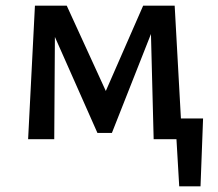

<svg xmlns="http://www.w3.org/2000/svg" viewBox="-20 -490 767 676"><path d="M569 0V-73H695L653 0ZM611 166 597 -73H695L686 166ZM521 0 510 -429 539 -440 374 -22H323L136 -444L160 -470H215L373 -125H333L484 -470H595L621 0ZM79 0 103 -470H174L171 0Z"/></svg>

Font: Ysabeau SC SemiBold
Style: Regular
Weight: 600
Designer: Christian Thalmann (Catharsis Fonts)
Version: Version 2.001;gftools[0.9.30]; featfreeze: smcp